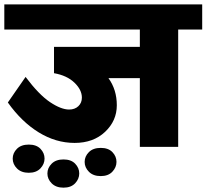

<svg xmlns="http://www.w3.org/2000/svg" viewBox="-35 -674 948 881"><path d="M256.3 187.1Q221.9 187.1 202.2 167.3Q182.5 147.6 182.5 122.1Q182.5 96.6 202 77.1Q221.4 57.6 256.3 57.6Q291.2 57.6 309.9 77.1Q328.6 96.6 328.6 121.8Q328.6 147.1 309.7 167.1Q290.7 187.1 256.3 187.1ZM427.2 134Q392.8 134 373.1 114.3Q353.4 94.5 353.4 69Q353.4 43.5 372.9 24Q392.3 4.6 427.2 4.6Q462.1 4.6 480.8 24Q499.5 43.5 499.5 68.8Q499.5 94 480.5 114Q461.6 134 427.2 134ZM97.1 118.8Q62.7 118.8 43 99.1Q23.3 79.4 23.3 53.8Q23.3 28.3 42.7 8.8Q62.2 -10.6 97.1 -10.6Q132 -10.6 150.7 8.8Q169.4 28.3 169.4 53.6Q169.4 78.9 150.4 98.8Q131.4 118.8 97.1 118.8ZM606.7 0V-315.5H462.6Q501 -262.4 501 -191.1Q501 -119.8 447.2 -69Q393.3 -18.2 307.4 -18.2Q221.4 -18.2 142.8 -66.5Q64.2 -114.8 1 -203.7L82.4 -321Q143.6 -239.6 194.4 -205.5Q245.2 -171.4 282.1 -171.4Q308.4 -171.4 324.6 -186.8Q340.7 -202.2 340.7 -226Q340.7 -261.9 306.6 -294.7Q272.5 -327.6 212.8 -338.2V-459H606.7V-538.4H-15.2V-653.7H892.8V-538.4H782.6V0Z"/></svg>

Font: Khula ExtraBold
Style: Regular
Weight: 800
Designer: Erin McLaughlin, Steve Matteson
Version: Version 1.002;PS 1.0;hotconv 1.0.72;makeotf.lib2.5.5900; ttf